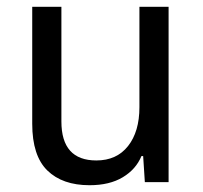

<svg xmlns="http://www.w3.org/2000/svg" viewBox="-20 -537 599 566"><path d="M244 9Q164 9 119.5 -34.5Q75 -78 75 -172V-517H161V-179Q161 -64 264 -64Q324 -64 357.5 -106.5Q391 -149 391 -221V-517H477V0H407L402 -77H397Q381 -38 342 -14.5Q303 9 244 9Z"/></svg>

Font: Noto Sans Thai UI SemCond
Style: Regular
Weight: 400
Width: 4
Designer: Monotype Design Team
Foundry: Monotype Imaging Inc.
Version: Version 2.000